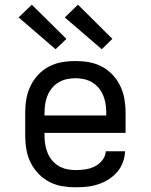

<svg xmlns="http://www.w3.org/2000/svg" viewBox="-20 -787 640 815"><path d="M300 8Q271 8 242.5 3Q214 -2 188.5 -15.5Q163 -29 142.5 -50.5Q122 -72 109.5 -98Q97 -124 92 -152.5Q87 -181 87 -210V-310Q87 -339 92 -367.5Q97 -396 109.5 -422Q122 -448 142 -469.5Q162 -491 188 -504.5Q214 -518 242.5 -523Q271 -528 300 -528Q329 -528 357.5 -523Q386 -518 412 -504.5Q438 -491 458 -469.5Q478 -448 490.5 -422Q503 -396 508 -367.5Q513 -339 513 -310V-223H169V-210Q169 -191 172 -173Q175 -155 182 -138Q189 -121 201 -106.5Q213 -92 229 -82.5Q245 -73 263.5 -69Q282 -65 300 -65Q321 -65 342 -68Q363 -71 382 -80.5Q401 -90 414.5 -107Q428 -124 429 -145H511Q510 -121 501.5 -98Q493 -75 477 -56.5Q461 -38 440 -25Q419 -12 396 -4.5Q373 3 349 5.5Q325 8 300 8ZM431 -297V-310Q431 -328 428 -346.5Q425 -365 418 -382Q411 -399 399 -413.5Q387 -428 371 -437.5Q355 -447 337 -451Q319 -455 300 -455Q281 -455 263 -451Q245 -447 229 -437.5Q213 -428 201 -413.5Q189 -399 182 -382Q175 -365 172 -346.5Q169 -328 169 -310V-297ZM412 -578 255 -713 311 -767 457 -622ZM216 -578 59 -713 115 -767 262 -622Z"/></svg>

Font: Iosevka HT Extended
Style: Regular
Weight: 400
Width: 7
Monospace: yes
Designer: Belleve Invis
Foundry: Belleve Invis
Version: Version 32.3.0; ttfautohint (v1.8.4)